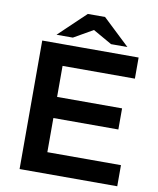

<svg xmlns="http://www.w3.org/2000/svg" viewBox="-95 -956 845 1030"><g transform="rotate(10 327.5 -441.5)"><path d="M83 0V-700H608V-585H214V-416H568V-301H214V-115H615V0ZM153 -744 299 -883H393L366 -815L242 -744ZM450 -745 327 -815 299 -883H393L539 -745Z"/></g></svg>

Font: REM Medium Medium
Style: Regular
Weight: 500
Version: Version 1.005;gftools[0.9.28]